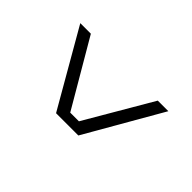

<svg xmlns="http://www.w3.org/2000/svg" viewBox="-44 -844 1188 1188"><g transform="rotate(45 550.0 -250.0)"><path d="M450.5 0 162.5 -500H255L510 -64.5H586L840.5 -500H933L645.5 0Z"/></g></svg>

Font: Trispace Expanded Light
Style: Regular
Weight: 300
Width: 7
Designer: Tyler Finck
Foundry: Etcetera Type Company
Version: Version 1.210; ttfautohint (v1.8.3)